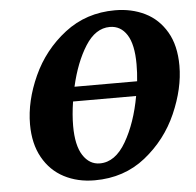

<svg xmlns="http://www.w3.org/2000/svg" viewBox="-52 -778 862 843"><g transform="rotate(-5 378.5 -357.0)"><path d="M746 -458Q746 -358 698 -248.5Q650 -139 556 -64Q462 11 332 11Q257 11 197.5 -20Q138 -51 104 -112Q70 -173 70 -258Q70 -361 119.5 -470Q169 -579 263.5 -652Q358 -725 485 -725Q558 -725 617 -696Q676 -667 711 -607Q746 -547 746 -458ZM279 -406H555Q559 -442 559 -481Q559 -568 531.5 -611Q504 -654 456 -654Q393 -654 348 -583Q303 -512 279 -406ZM545 -342H267Q258 -284 258 -235Q258 -149 286.5 -105Q315 -61 361 -61Q429 -61 476.5 -143Q524 -225 545 -342Z"/></g></svg>

Font: Noto Serif NarrowBlack
Style: Italic
Weight: 900
Width: 4
Italic angle: -12°
Designer: Monotype Design Team
Foundry: Monotype Imaging Inc.
Version: Version 1.001